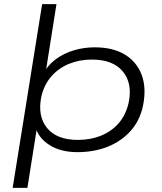

<svg xmlns="http://www.w3.org/2000/svg" viewBox="-20 -725 782 925"><path d="M41 180 183 -705H252L199 -370H189Q210 -411 248.5 -439.5Q287 -468 335.5 -482.5Q384 -497 436 -497Q525 -497 582.5 -461.5Q640 -426 663 -363Q686 -300 669 -216Q654 -144 609 -94Q564 -44 498.5 -18Q433 8 353 8Q272 8 218 -26.5Q164 -61 150 -116H159L112 180ZM355 -51Q417 -51 468 -72Q519 -93 553 -133Q587 -173 600 -231Q619 -324 571.5 -381Q524 -438 423 -438Q362 -438 311.5 -417Q261 -396 226.5 -356Q192 -316 179 -259Q160 -165 207 -108Q254 -51 355 -51Z"/></svg>

Font: Nunito Sans 10pt Expanded Light
Style: Italic
Weight: 300
Width: 7
Italic angle: -9°
Designer: Vernon Adams
Foundry: Vernon Adams
Version: Version 3.101;gftools[0.9.27]